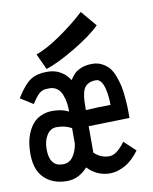

<svg xmlns="http://www.w3.org/2000/svg" viewBox="-83 -800 684 860"><g transform="rotate(-10 259.0 -369.5)"><path d="M115.7 -584.5Q164.1 -600.6 230 -646.5Q295.9 -692.4 343.8 -737.3L403.8 -666Q364.3 -626 283.7 -577.9Q203.1 -529.8 148.9 -512.2ZM86.4 -158.2Q86.4 -79.1 147 -79.1Q176.8 -79.1 193.4 -103Q210 -127 215.3 -159.7V-231.4Q187 -248 147.5 -248Q119.6 -248 103 -222.2Q86.4 -196.3 86.4 -158.2ZM290 -300.3Q348.1 -304.2 402.8 -304.2Q402.8 -325.2 400.6 -345Q398.4 -364.7 393.3 -383.3Q388.2 -401.9 379.2 -413.1Q370.1 -424.3 357.9 -424.3Q339.4 -424.3 326.9 -418.7Q314.5 -413.1 307.1 -403.8Q299.8 -394.5 295.9 -377.7Q292 -360.8 291 -344Q290 -327.1 290 -300.3ZM246.6 -47.4Q206.5 -2 152.3 -2Q100.1 -2 63.5 -27.8Q11.2 -64.5 11.2 -150.9Q11.2 -176.8 15.1 -200.2Q19 -223.6 28.8 -246.3Q38.6 -269 53 -285.6Q67.4 -302.2 90.3 -312.5Q113.3 -322.8 142.1 -322.8Q159.7 -322.8 174.6 -320.1Q189.5 -317.4 195.8 -314.9Q202.1 -312.5 215.3 -307.1Q215.3 -327.6 212.6 -345.9Q210 -364.3 202.9 -383.3Q195.8 -402.3 181.4 -413.6Q167 -424.8 146.5 -424.8H142.1Q130.9 -424.8 124.3 -423.8Q117.7 -422.9 108.9 -418.2Q100.1 -413.6 90.8 -403.1Q81.5 -392.6 69.8 -374.5L64.9 -367.7L7.8 -403.8L13.2 -412.6Q44.4 -461.9 73 -480.7Q101.6 -499.5 146.5 -499.5Q169.4 -499.5 187.3 -494.1Q205.1 -488.8 226.1 -472.7Q239.3 -461.4 250.5 -443.8Q262.2 -461.4 272.9 -472.2Q283.7 -482.9 304.4 -491.2Q325.2 -499.5 353.5 -499.5Q377.9 -499.5 397.7 -489.3Q417.5 -479 430.2 -463.9Q442.9 -448.7 451.9 -424.3Q460.9 -399.9 465.6 -378.4Q470.2 -356.9 472.9 -326.9Q475.6 -296.9 476.1 -277.6Q476.6 -258.3 476.6 -231.9L290 -227.1V-107.4Q300.3 -95.7 318.4 -87.2Q336.4 -78.6 357.9 -78.6Q392.1 -78.6 430.2 -131.8L482.4 -83Q451.2 -40.5 416 -21.5Q380.9 -2.4 348.6 -2.4Q289.1 -2.4 246.6 -47.4Z"/></g></svg>

Font: FantasqueSansM Nerd Font
Style: Regular
Weight: 400
Monospace: yes
Designer: Jany Belluz
Version: Version 1.8.0 ; ttfautohint (v1.8.2);Nerd Fonts 3.4.0